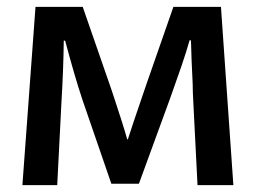

<svg xmlns="http://www.w3.org/2000/svg" viewBox="-20 -509 741 557"><path d="M305 -244Q337 -148 349 -105H351Q361 -137 396 -239L408 -274L483 -489H621L657 28H553L541 -209Q539 -243 539 -265Q535 -344 534 -392H530Q520 -357 506.5 -317.5Q493 -278 474 -225L383 24H303L219 -220Q197 -286 169 -391H165Q164 -307 158 -207L146 28H45L83 -489H220Z"/></svg>

Font: Gmarket Sans TTF Medium
Style: Regular
Weight: 500
Designer: Creative Director : Sungho Lee; Art Director : Kiwoong Choi; Project Manager : Sori Yang, Jongwook Yoon; Font Designer :
Foundry: Sandoll Inc.
Version: Version 1.000;hotconv 1.0.109;makeotfexe 2.5.65596